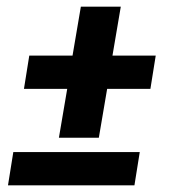

<svg xmlns="http://www.w3.org/2000/svg" viewBox="-20 -557 540 577"><path d="M157 -143 182 -290H52L68 -390H198L223 -537H343L318 -390H448L432 -290H302L277 -143ZM4 0 20 -100H400L384 0Z"/></svg>

Font: Iosevka Curly Slab Heavy
Style: Italic
Weight: 900
Italic angle: -9°
Monospace: yes
Designer: Belleve Invis
Foundry: Belleve Invis
Version: Version 22.1.2; ttfautohint (v1.8.4)